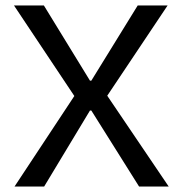

<svg xmlns="http://www.w3.org/2000/svg" viewBox="-20 -680 665 700"><path d="M33 0 251 -330 31 -660H140L308 -386H313L482 -660H591L371 -331L595 0H487L313 -277H308L141 0Z"/></svg>

Font: Bricolage Grotesque 48pt Condensed ExtraBold
Style: Regular
Weight: 400
Version: Version 1.000;gftools[0.9.30]